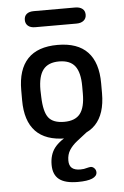

<svg xmlns="http://www.w3.org/2000/svg" viewBox="-54 -591 538 833"><g transform="rotate(-5 215.0 -174.5)"><path d="M41 -215V-171Q41 -81 84.5 -35.5Q128 10 215 10Q302 10 345.5 -35.5Q389 -81 389 -171V-215Q389 -305 345.5 -351Q302 -397 215 -397Q128 -397 84.5 -351Q41 -305 41 -215ZM306 -209V-177Q306 -117 284.5 -89.5Q263 -62 215 -62Q167 -62 147 -87.5Q127 -113 125 -178L124 -209Q124 -269 146 -297Q168 -325 215 -325Q263 -325 284.5 -297Q306 -269 306 -209ZM311 -11H243Q188 17 166 46Q144 75 144 119Q144 162 170 182.5Q196 203 251 203Q293 203 314 194Q335 185 335 168Q335 158 328 150.5Q321 143 312 143Q309 143 307.5 143.5Q306 144 304 144Q289 148 282 149Q275 150 267 150Q242 150 230 139.5Q218 129 218 107Q218 81 230 62Q242 43 263.5 26Q285 9 311 -11ZM125 -552Q105 -552 94 -543Q83 -534 83 -517Q83 -501 94 -491.5Q105 -482 125 -482H305Q325 -482 336.5 -491.5Q348 -501 348 -517Q348 -534 336.5 -543Q325 -552 305 -552Z"/></g></svg>

Font: Beiruti Medium
Style: Regular
Weight: 500
Designer: Arlette Boutros
Foundry: Boutros
Version: Version 1.41